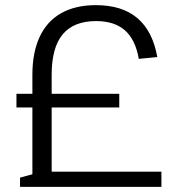

<svg xmlns="http://www.w3.org/2000/svg" viewBox="-20 -727 691 747"><path d="M106 -436Q106 -523 134.5 -584Q163 -645 218.5 -676Q274 -707 353 -707Q455 -707 514.5 -656.5Q574 -606 592 -505L520 -498Q507 -573 466 -609Q425 -645 354 -645Q267 -645 224 -593.5Q181 -542 181 -436V-362H444V-309H181V-59H608V0H58V-36L106 -49V-309H44V-362H106Z"/></svg>

Font: Pathway Extreme 8pt Thin 12pt Light
Style: Regular
Weight: 300
Version: Version 1.001;gftools[0.9.26]